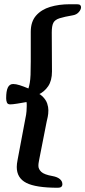

<svg xmlns="http://www.w3.org/2000/svg" viewBox="-20 -716 402 905"><path d="M9 -253Q9 -287 17 -303.5Q25 -320 42 -320Q55 -320 72.5 -314.5Q90 -309 114 -299Q118 -312 120.5 -326.5Q123 -341 124 -364Q125 -387 125 -426V-566Q125 -614 150 -642.5Q175 -671 216.5 -683.5Q258 -696 309 -696H342Q354 -696 358 -692Q362 -688 362 -682Q362 -671 351.5 -659Q341 -647 324 -644Q283 -637 261 -630Q239 -623 231.5 -608.5Q224 -594 224 -563L225 -379Q225 -336 207 -309.5Q189 -283 160.5 -270Q132 -257 99 -252L128 -290Q164 -278 180.5 -261.5Q197 -245 202.5 -228Q208 -211 208 -197Q208 -179 205 -165Q202 -151 200 -143L165 35Q164 42 162.5 49Q161 56 161 66Q161 81 174.5 94Q188 107 228 114Q250 118 262 128Q274 138 274 152Q274 169 253 169Q149 169 104 146Q59 123 59 71Q59 63 60 55.5Q61 48 63 37L99 -154Q104 -177 105 -192Q106 -207 106 -215Q106 -221 106 -226Q106 -231 105 -235Q83 -231 61 -227.5Q39 -224 28 -224Q16 -224 12.5 -233Q9 -242 9 -253Z"/></svg>

Font: Alkatra Medium
Style: Regular
Weight: 500
Designer: Suman Bhandary
Version: Version 1.100;gftools[0.9.22]